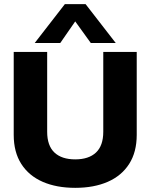

<svg xmlns="http://www.w3.org/2000/svg" viewBox="-20 -894 724 924"><path d="M147 -687 292 -874H392L537 -687H417L342 -791L270 -687ZM342 10Q252 10 185.5 -19Q119 -48 82.5 -105Q46 -162 46 -245V-644H207V-260Q207 -193 242 -160Q277 -127 342 -127Q407 -127 442 -160Q477 -193 477 -260V-644H638V-245Q638 -162 601.5 -105Q565 -48 498.5 -19Q432 10 342 10Z"/></svg>

Font: Kanit SemiBold
Style: Regular
Weight: 600
Designer: Katatrad Team
Foundry: CadsonDemak
Version: Version 2.000; ttfautohint (v1.8.3)